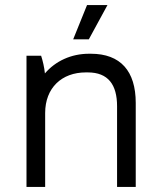

<svg xmlns="http://www.w3.org/2000/svg" viewBox="-20 -741 633 761"><path d="M332 -585 406 -721H325L270 -585ZM85 0H159V-293C159 -393 225 -454 320 -454H328C409 -454 444 -405 444 -320V0H518V-333C518 -459 458 -528 340 -528H333C262 -528 200 -499 158 -450C156 -473 149 -502 143 -520H85Z"/></svg>

Font: Fixel Text Regular
Style: Regular
Weight: 400
Width: 4
Designer: AlfaBravo + MacPaw
Foundry: Kyrylo Tkachov, Marchela Mozhyna, Serhii Makarenko, Maria Weinstein, Zakhar Kryvoshyya
Version: Version 1.211